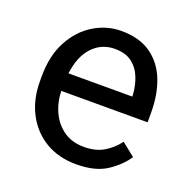

<svg xmlns="http://www.w3.org/2000/svg" viewBox="-103 -638 737 747"><g transform="rotate(20 265.0 -264.0)"><path d="M288.1 9.8Q214.4 9.8 159.9 -22.9Q105.5 -55.7 75.4 -113.5Q45.4 -171.4 45.4 -245.6V-266.1Q45.4 -352.5 78.4 -413.3Q111.3 -474.1 164.3 -506.1Q217.3 -538.1 276.4 -538.1Q352.1 -538.1 400.1 -504.2Q448.2 -470.2 470.9 -411.9Q493.7 -353.5 493.7 -279.3V-238.8H136.2Q137.7 -190.4 156.7 -150.6Q175.8 -110.8 210.2 -87.4Q244.6 -64 293 -64Q340.8 -64 374 -83.5Q407.2 -103 432.1 -135.7L486.8 -92.3Q461.4 -53.2 414.1 -21.7Q366.7 9.8 288.1 9.8ZM276.4 -463.9Q222.7 -463.9 185.5 -424.8Q148.4 -385.7 139.2 -312.5H403.3V-319.3Q401.4 -354.5 388.9 -387.7Q376.5 -420.9 349.6 -442.4Q322.8 -463.9 276.4 -463.9Z"/></g></svg>

Font: Vazirmatn RD
Style: Regular
Weight: 400
Designer: Saber Rastikerdar
Foundry: Saber Rastikerdar
Version: Version 32.102